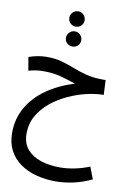

<svg xmlns="http://www.w3.org/2000/svg" viewBox="-121 -859 895 1324"><g transform="rotate(10 326.5 -197.0)"><path d="M365 394Q293 394 229 377Q165 360 116 325.5Q67 291 39.5 238.5Q12 186 12 115Q12 18 57.5 -62Q103 -142 186 -200.5Q269 -259 380 -293Q333 -309 277.5 -324.5Q222 -340 151 -340Q120 -340 94.5 -335.5Q69 -331 48 -325L32 -418Q58 -428 91 -434.5Q124 -441 158 -441Q219 -441 265.5 -427.5Q312 -414 355 -397Q398 -380 448 -367Q498 -354 565 -354H584L589 -251Q535 -251 470.5 -236Q406 -221 343 -192Q280 -163 227 -120Q174 -77 142.5 -21Q111 35 111 103Q111 171 147 213Q183 255 243.5 274.5Q304 294 376 294Q478 294 584 252L616 336Q553 366 489 380Q425 394 365 394ZM317 -681Q294 -681 278.5 -696.5Q263 -712 263 -734Q263 -756 278.5 -772Q294 -788 317 -788Q339 -788 354.5 -772Q370 -756 370 -734Q370 -712 354.5 -696.5Q339 -681 317 -681ZM318 -542Q295 -542 279.5 -557Q264 -572 264 -594Q264 -616 279.5 -632Q295 -648 318 -648Q340 -648 355.5 -632Q371 -616 371 -594Q371 -572 355.5 -557Q340 -542 318 -542Z"/></g></svg>

Font: Noto Sans Arabic Med
Style: Regular
Weight: 500
Designer: Monotype Design Team, Nadine Chahine, Nizar Qandah and Khaled Hosny
Foundry: Monotype Imaging Inc.
Version: Version 2.012; ttfautohint (v1.8.4.7-5d5b)